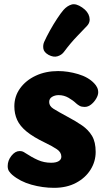

<svg xmlns="http://www.w3.org/2000/svg" viewBox="-20 -893 518 921"><path d="M432.3 -492.8Q440.1 -484.8 445.6 -474.1Q451.1 -463.3 451.1 -450.1Q451.1 -436.6 441.5 -420.1Q431.9 -403.6 417.2 -391.8Q402.6 -380.1 386.1 -380.1Q371.4 -380.1 362.3 -385.1Q353.1 -390.1 345.3 -397.1Q330.7 -411.3 308.7 -424Q286.8 -436.7 261.1 -436.7Q243.7 -436.7 229.8 -428.4Q215.9 -420.2 215.9 -403.6Q215.9 -384.2 236.4 -371.3Q256.9 -358.4 303.7 -333.1Q343.3 -312.2 373.9 -291.1Q404.4 -269.9 421.7 -240.7Q438.9 -211.4 438.9 -164.4Q438.9 -118.2 414.3 -79Q389.8 -39.8 344.9 -15.9Q300.1 8 239.4 8Q184.4 8 130.4 -7.2Q76.4 -22.3 38.4 -54.6Q29.9 -62.1 23.4 -71.6Q16.9 -81 16.9 -96.6Q16.9 -123.1 34.9 -145.8Q53 -168.4 73.9 -168.4Q82 -168.4 87.9 -166.4Q93.8 -164.4 100.8 -159.4Q132.8 -138.3 162.1 -125.3Q191.4 -112.3 225.4 -112.3Q248.7 -112.3 261.5 -120.1Q274.3 -127.9 274.3 -141.3Q274.3 -162.6 253.1 -177Q231.8 -191.4 197.1 -208.1Q140.2 -235.3 108 -261.7Q75.8 -288 62.3 -317.7Q48.8 -347.3 48.8 -382.9Q48.8 -431.1 76.4 -469.3Q104 -507.6 151.4 -529.8Q198.8 -552.1 258.8 -552.1Q305.8 -552.1 355 -537.5Q404.2 -522.9 432.3 -492.8ZM286.8 -644.1Q275.7 -629.1 256.2 -623.1Q236.8 -617.1 213 -629.7Q190.7 -642.3 188 -659.5Q185.3 -676.7 191.6 -691.4Q203 -716.8 219.7 -746.8Q236.3 -776.8 254.2 -803.8Q272 -830.8 284.6 -845.3Q302.3 -865.1 323.5 -871.3Q344.7 -877.4 374.2 -857.1Q402.4 -837.8 408.5 -812.4Q414.6 -787.1 397.6 -769.1Q385.2 -755.6 351.9 -721.3Q318.7 -687.1 286.8 -644.1Z"/></svg>

Font: Playpen Sans
Style: Regular
Weight: 400
Designer: Laura Meseguer, Veronika Burian, José Scaglione, Kostas Bartsokas, Vera Evstafieva, Tom Grace, Yorlmar Campos
Foundry: TypeTogether
Version: Version 2.000